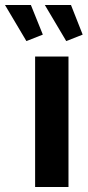

<svg xmlns="http://www.w3.org/2000/svg" viewBox="-80 -751 355 771"><path d="M61 0V-524H195V0ZM100 -731H205L252 -612L186 -586ZM-60 -731H44L92 -612L26 -586Z"/></svg>

Font: Raleway Thin
Style: Bold
Weight: 700
Version: Version 4.026